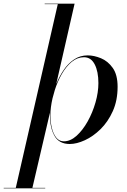

<svg xmlns="http://www.w3.org/2000/svg" viewBox="-95 -770 688 1040"><path d="M175.5 -146Q175.5 -152.5 175.5 -159.5L80.5 247.5H150V250H-75V247.5H-9.5L218 -747.5H147V-750H309L209.5 -314.5Q226 -355.5 250 -391Q274 -426.5 306.5 -448.2Q339 -470 380 -470Q414.5 -470 452 -454.5Q489.5 -439 515.8 -402Q542 -365 542 -300Q542 -225.5 516 -167.8Q490 -110 449.8 -70.5Q409.5 -31 364.8 -10.5Q320 10 283 10Q225.5 10 200.5 -33.5Q175.5 -77 175.5 -146ZM178 -146Q178 -109.5 185.8 -77.2Q193.5 -45 209.5 -24.8Q225.5 -4.5 251 -4.5Q286.5 -4.5 319.8 -34.5Q353 -64.5 379.8 -112.2Q406.5 -160 422.2 -214.8Q438 -269.5 438 -320Q438 -382.5 418 -421.2Q398 -460 360 -460Q323.5 -460 293.2 -434.8Q263 -409.5 239.8 -369Q216.5 -328.5 202 -282.5L189.5 -237.5Q178 -187.5 178 -146Z"/></svg>

Font: Bodoni* 72pt
Style: Italic
Weight: 400
Italic angle: -13°
Version: Version 2.3